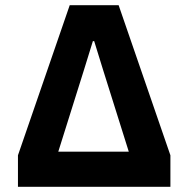

<svg xmlns="http://www.w3.org/2000/svg" viewBox="-20 -718 722 738"><path d="M49 0V-121L248 -698H436L635 -121V0ZM475 -135 376 -450 342 -560H337L303 -450L204 -135Z"/></svg>

Font: IBM Plex Sans
Style: Regular
Weight: 400
Designer: Mike Abbink, Paul van der Laan, Pieter van Rosmalen
Foundry: Bold Monday
Version: Version 3.201